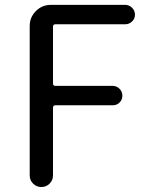

<svg xmlns="http://www.w3.org/2000/svg" viewBox="-20 -753 592 773"><path d="M99.6 -46.9V-648.4Q99.6 -683.6 124.5 -708.5Q149.4 -733.4 184.6 -733.4H484.4Q500 -733.4 511.7 -721.7Q523.4 -710 523.4 -693.8Q523.4 -677.7 511.7 -666.5Q500 -655.3 484.4 -655.3H203.1Q193.4 -655.3 193.4 -645.5V-417Q193.4 -407.2 203.1 -407.2H433.6Q450.2 -407.2 461.4 -395.5Q472.7 -383.8 472.7 -367.7Q472.7 -351.6 461.4 -340.3Q450.2 -329.1 433.6 -329.1H203.1Q193.4 -329.1 193.4 -319.3V-46.9Q193.4 -27.3 179.7 -13.7Q166 0 146.5 0Q127 0 113.3 -13.7Q99.6 -27.3 99.6 -46.9Z"/></svg>

Font: irohamaru Regular
Style: Regular
Weight: 400
Designer: [Source Han Sans]
Ryoko NISHIZUKA  (kana & ideographs); Paul D. Hunt (Latin, Greek & Cyrillic); Wenlong ZHANG  (bopomofo
Version: Version 1.00